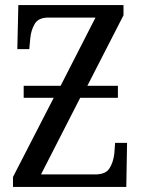

<svg xmlns="http://www.w3.org/2000/svg" viewBox="-20 -734 556 754"><path d="M31 0V-39L191 -350H73V-397H218L355 -665H170Q131 -665 116.5 -640.5Q102 -616 99 -584L95 -541H48L52 -714H465V-674L323 -397H443V-350H295L141 -49H354Q395 -49 410 -73Q425 -97 429 -131L432 -173H479L476 0Z"/></svg>

Font: Noto Serif Condensed
Style: Regular
Weight: 400
Width: 3
Designer: Monotype Design Team
Foundry: Monotype Imaging Inc.
Version: Version 2.013; ttfautohint (v1.8.4.7-5d5b)